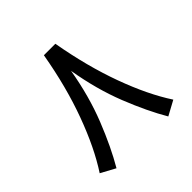

<svg xmlns="http://www.w3.org/2000/svg" viewBox="-167 -786 942 942"><g transform="rotate(-45 304.0 -315.0)"><path d="M264.6 -637.2H344.2Q377.4 -449.2 433.8 -294.7Q490.2 -140.1 559.6 -34.2L483.9 6.8Q430.2 -84.5 380.1 -210.9Q330.1 -337.4 304.7 -488.8Q278.8 -337.4 228.5 -210.9Q178.2 -84.5 124.5 6.8L48.8 -34.2Q118.2 -140.1 175 -294.7Q231.9 -449.2 264.6 -637.2Z"/></g></svg>

Font: Vazir FD-UI
Style: Regular-FD-UI
Weight: 400
Designer: Saber Rastikerdar
Foundry: Saber Rastikerdar
Version: Version 30.1.0